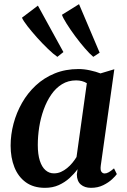

<svg xmlns="http://www.w3.org/2000/svg" viewBox="-20 -892 610 922"><path d="M464 -97.5Q461 -75.5 467 -67.2Q473 -59 482.5 -59Q491.5 -59 502 -64.8Q512.5 -70.5 527.5 -83.5L541 -56Q535.5 -47.5 518.5 -31.5Q501.5 -15.5 475.8 -2.8Q450 10 417 10Q386.5 10 368 -6Q349.5 -22 349 -54L352.5 -79.5Q336.5 -57.5 314 -37Q291.5 -16.5 262.2 -3.2Q233 10 196 10Q141 10 104.2 -16.5Q67.5 -43 49.2 -89Q31 -135 31 -192.5Q31 -245.5 45 -298.2Q59 -351 85.8 -398Q112.5 -445 152 -481.8Q191.5 -518.5 243 -539.5Q294.5 -560.5 357.5 -560.5Q383.5 -560.5 412.2 -554.2Q441 -548 462.5 -539.5L529 -559.5ZM397 -492.5Q386.5 -499 373.5 -502.5Q360.5 -506 345.5 -506Q307.5 -506 277.5 -487.5Q247.5 -469 225.8 -437.2Q204 -405.5 189.5 -365Q175 -324.5 168.2 -281Q161.5 -237.5 161.5 -195.5Q161.5 -151 171.2 -120.5Q181 -90 198.5 -74.8Q216 -59.5 239 -59.5Q257 -59.5 272.8 -66.5Q288.5 -73.5 302.2 -84.8Q316 -96 327.5 -110Q339 -124 347.5 -138ZM255.5 -619Q237 -631.5 210.8 -656.8Q184.5 -682 158.2 -711.2Q132 -740.5 112 -766.2Q92 -792 85.5 -807L162 -865L284.5 -642ZM428 -619Q410.5 -633.5 387 -660.8Q363.5 -688 340.2 -719.5Q317 -751 299.8 -778.5Q282.5 -806 277.5 -821L359.5 -872L458.5 -639Z"/></svg>

Font: Merriweather 36pt SemiBold
Style: Italic
Weight: 600
Italic angle: -7.8°
Version: Version 2.101